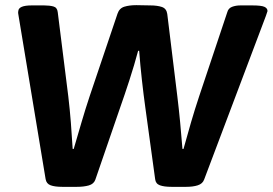

<svg xmlns="http://www.w3.org/2000/svg" viewBox="-20 -723 1058 745"><path d="M222 2Q193 2 176.5 -4Q160 -10 157 -28L52 -662Q51 -667 50.5 -671.5Q50 -676 51 -680Q52 -702 103 -702H151Q172 -702 187 -698Q202 -694 204 -676L245 -349Q251 -298 255 -247Q259 -196 262 -145H266Q281 -196 296 -247.5Q311 -299 328 -350L436 -670Q443 -691 462.5 -697Q482 -703 509 -703L563 -702Q590 -702 608 -696Q626 -690 629 -669L668 -350Q674 -301 679 -248.5Q684 -196 688 -145H692Q706 -196 721 -247.5Q736 -299 753 -350L862 -676Q866 -691 880.5 -696.5Q895 -702 913 -702H959Q994 -702 1006 -696.5Q1018 -691 1018 -680Q1016 -673 1012 -662L772 -26Q766 -10 747.5 -4Q729 2 702 2H646Q617 2 600.5 -4Q584 -10 582 -28L544 -305Q537 -355 530.5 -413.5Q524 -472 520 -526H516Q501 -470 482 -411.5Q463 -353 446 -305L350 -26Q344 -9 324.5 -3.5Q305 2 278 2Z"/></svg>

Font: Asap Semi Expanded Semi Expanded Regular
Style: Bold Italic
Weight: 700
Width: 6
Italic angle: -6°
Designer: Pablo Cosgaya
Foundry: Omnibus-Type
Version: Version 3.001; ttfautohint (v1.8.4.7-5d5b)